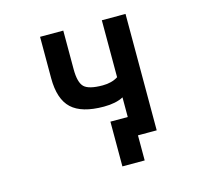

<svg xmlns="http://www.w3.org/2000/svg" viewBox="-123 -871 1246 1170"><g transform="rotate(-15 500.0 -285.5)"><path d="M617.2 -246.1Q570.3 -220.7 494.1 -220.7Q354.5 -220.7 291 -279.8Q227.5 -338.9 227.5 -471.7V-732.4H374V-488.3Q374 -405.3 403.3 -376.5Q432.6 -347.7 520.5 -347.7Q577.1 -347.7 617.2 -373V-732.4H766.6V2H668H648.4V160.2H507.8V-122.1H617.2Z"/></g></svg>

Font: GenEi Gothic M Regular
Style: Bold
Weight: 700
Designer: o_tamon (Modified); [Source Han Sans]
Ryoko NISHIZUKA  (kana & ideographs); Paul D. Hunt (Latin, Greek & Cyrillic); Wenl
Version: Version 1.1a;Original Version 1.004